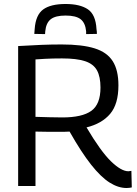

<svg xmlns="http://www.w3.org/2000/svg" viewBox="-20 -933 689 963"><path d="M615 10Q573 10 529.5 -17.5Q486 -45 437 -107Q388 -169 329 -273Q318 -272 303 -272Q288 -272 278 -272Q249 -272 218.5 -272Q188 -272 158 -273V0H71V-702Q137 -706 187.5 -708Q238 -710 289 -710Q392 -710 454.5 -690.5Q517 -671 545.5 -626Q574 -581 574 -505Q574 -411 532.5 -362Q491 -313 414 -294Q485 -174 536.5 -124Q588 -74 624 -74Q626 -74 631 -75Q636 -76 639 -76L641 7Q636 8 629.5 9Q623 10 615 10ZM293 -344Q392 -344 438 -377Q484 -410 484 -494Q484 -548 466.5 -580Q449 -612 407 -626Q365 -640 291 -640Q265 -640 245.5 -639.5Q226 -639 206 -638Q186 -637 158 -635V-347Q196 -346 228 -345Q260 -344 293 -344ZM309 -913Q381 -913 420.5 -886.5Q460 -860 464 -787Q465 -781 465.5 -775Q466 -769 466 -763L412 -762Q412 -765 412 -769Q412 -773 412 -776Q408 -818 384.5 -836.5Q361 -855 309 -855Q258 -855 234.5 -836.5Q211 -818 207 -776Q207 -767 206 -762L152 -763Q152 -769 153 -775.5Q154 -782 154 -788Q159 -858 196.5 -885.5Q234 -913 309 -913Z"/></svg>

Font: Georama
Style: Regular
Weight: 400
Designer: Jean-Baptiste Levee
Foundry: Production Type
Version: Version 1.000